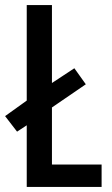

<svg xmlns="http://www.w3.org/2000/svg" viewBox="-29 -734 438 754"><path d="M76 0V-242L38 -217L-9 -278L76 -339V-714H175V-408L263 -466L308 -403L175 -312V-88H370V0Z"/></svg>

Font: Noto Sans Gurmukhi ExtraCondensed Medium
Style: Regular
Weight: 500
Width: 2
Designer: Jelle Bosma - Monotype Design Team
Foundry: Monotype Imaging Inc.
Version: Version 2.004; ttfautohint (v1.8.4.7-5d5b)